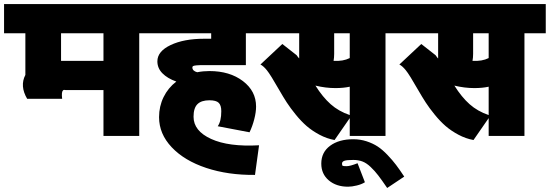

<svg xmlns="http://www.w3.org/2000/svg" viewBox="-63 -665 2709 946"><path d="M446.8 4.9V-221.2H259.8Q259.3 -221.2 258.3 -221.7Q244.1 -225.1 242.2 -205.6Q241.2 -194.8 243.2 -178.2H70.8Q33.7 -241.2 62 -295.9V-501H-43V-645H728V-501H623V4.9ZM237.8 -365.2H446.8V-501H237.8Z M641.6 -645H1257.8V-501H1148.4V-344.2H942.4Q918 -344.2 905.3 -343Q892.6 -341.8 888.7 -339.6Q884.8 -337.4 884.8 -333Q884.8 -315.4 908.7 -309.1Q937.5 -314.9 968.8 -314.9Q1068.8 -314.9 1133.8 -265.6Q1198.7 -216.3 1198.7 -140.1Q1198.7 -112.3 1189.7 -77.4Q1180.7 -42.5 1166.5 -13.2L1009.8 -43Q1027.3 -67.4 1027.3 -117.2Q1027.3 -146 1014.6 -158.4Q1002 -170.9 968.8 -170.9Q929.2 -170.9 909.9 -151.9Q890.6 -132.8 890.6 -89.8Q890.6 -20 977.1 19.5Q1063.5 59.1 1213.4 50.8L1193.4 196.8Q1061 198.2 953.1 162.4Q845.2 126.5 783 60.5Q720.7 -5.4 720.7 -87.9Q720.7 -141.1 742.9 -186.5Q765.1 -231.9 805.7 -263.2Q761.7 -278.8 737.1 -304Q712.4 -329.1 712.4 -362.8Q712.4 -412.1 777.8 -443.1Q843.3 -474.1 942.4 -474.1H977.5V-501H641.6Z M1171.4 -645H1941.4V-501H1836.4V4.9H1660.2V-83L1585.4 24.9Q1547.4 18.1 1511.2 -1.2Q1475.1 -20.5 1448 -43.9Q1420.9 -67.4 1394.3 -100.1Q1367.7 -132.8 1350.1 -159.9Q1332.5 -187 1313.5 -220.2Q1269.5 -297.4 1252 -318.8Q1235.4 -339.4 1220.2 -347.2L1328.1 -448.2L1398.4 -393.1Q1400.4 -390.6 1404.8 -384.3Q1410.2 -377 1411.1 -377V-501H1171.4ZM1491.2 -243.2Q1526.9 -186.5 1566.2 -151.6Q1605.5 -116.7 1660.2 -98.1V-237.8Q1629.4 -231 1589.4 -231Q1541.5 -231 1491.2 -243.2ZM1580.6 -365.2Q1627.4 -362.3 1660.2 -378.9V-501H1583.5V-399.9Q1583.5 -381.8 1580.6 -365.2Z M1928.7 205.1 1844.7 261.2Q1817.4 221.2 1800.5 199.2Q1783.7 177.2 1763.2 157.7Q1742.7 138.2 1722.7 130.6Q1702.6 123 1677.7 123Q1646 123 1634 127.2Q1622.1 131.3 1622.1 141.1Q1622.1 149.9 1625.5 151.9Q1628.9 153.8 1645 153.8Q1662.1 153.8 1698.7 139.2L1734.9 232.9Q1718.8 243.2 1694.6 249Q1670.4 254.9 1651.9 254.9Q1593.8 254.9 1556.9 223.6Q1520 192.4 1520 141.1Q1520 85.4 1563.5 53.2Q1606.9 21 1677.7 21Q1711.9 21 1743.2 31.2Q1774.4 41.5 1797.9 56.9Q1821.3 72.3 1846.2 98.4Q1871.1 124.5 1888.4 147.5Q1905.8 170.4 1928.7 205.1Z M1856 -645H2626V-501H2521V4.9H2344.7V-83L2270 24.9Q2231.9 18.1 2195.8 -1.2Q2159.7 -20.5 2132.6 -43.9Q2105.5 -67.4 2078.9 -100.1Q2052.2 -132.8 2034.7 -159.9Q2017.1 -187 1998 -220.2Q1954.1 -297.4 1936.5 -318.8Q1919.9 -339.4 1904.8 -347.2L2012.7 -448.2L2083 -393.1Q2085 -390.6 2089.4 -384.3Q2094.7 -377 2095.7 -377V-501H1856ZM2175.8 -243.2Q2211.4 -186.5 2250.7 -151.6Q2290 -116.7 2344.7 -98.1V-237.8Q2314 -231 2273.9 -231Q2226.1 -231 2175.8 -243.2ZM2265.1 -365.2Q2312 -362.3 2344.7 -378.9V-501H2268.1V-399.9Q2268.1 -381.8 2265.1 -365.2Z"/></svg>

Font: LT Superior Black
Style: Regular
Weight: 900
Designer: Daniel Lyons
Foundry: LyonsType
Version: Version 2.005